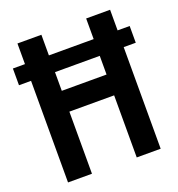

<svg xmlns="http://www.w3.org/2000/svg" viewBox="-130 -821 859 927"><g transform="rotate(-20 300.0 -357.0)"><path d="M62 0V-522H0V-608H62V-714H185V-608H415V-714H538V-608H600V-522H538V0H415V-319H185V0ZM185 -426H415V-522H185Z"/></g></svg>

Font: Noto Sans Mono SemiBold
Style: Regular
Weight: 600
Designer: Monotype Design Team
Foundry: Monotype Imaging Inc.
Version: Version 2.014; ttfautohint (v1.8.4.7-5d5b)